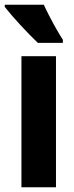

<svg xmlns="http://www.w3.org/2000/svg" viewBox="-36 -786 310 806"><path d="M199 0H54V-550H199ZM148 -766Q157 -746 172 -717Q187 -688 202.5 -661Q218 -634 228 -619V-606H123Q111 -617 91.5 -637Q72 -657 51 -679.5Q30 -702 12 -723Q-6 -744 -16 -757V-766Z"/></svg>

Font: Noto Sans Thai ExtCond ExtBd
Style: Regular
Weight: 800
Width: 2
Designer: Monotype Design Team
Foundry: Monotype Imaging Inc.
Version: Version 2.002; ttfautohint (v1.8.4.7-5d5b)